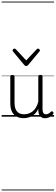

<svg xmlns="http://www.w3.org/2000/svg" viewBox="-20 -1438 686 2366"><path d="M270 18Q222 18 185 -1.5Q148 -21 127.5 -61.5Q107 -102 107 -166V-496Q107 -505 113 -509.5Q119 -514 132 -514Q146 -514 152.5 -509.5Q159 -505 159 -496V-171Q159 -127 171.5 -95.5Q184 -64 210 -47Q236 -30 277 -30Q306 -30 333 -39Q360 -48 383 -66.5Q406 -85 424 -115Q442 -145 452 -186V-496Q452 -506 458.5 -510.5Q465 -515 479 -515Q492 -515 498 -510.5Q504 -506 504 -496V-93Q504 -73 508.5 -58.5Q513 -44 523 -36.5Q533 -29 547 -29Q557 -29 567 -32.5Q577 -36 587 -43Q597 -50 607 -61Q613 -67 620 -66.5Q627 -66 633 -59Q638 -54 639.5 -47Q641 -40 636 -34Q625 -19 609 -7Q593 5 575 12Q557 19 537 19Q517 19 502 13Q487 7 476 -5Q465 -17 459 -35Q453 -53 452 -76V-97Q437 -63 415.5 -41Q394 -19 370 -6Q346 7 320.5 12.5Q295 18 270 18ZM448 -839Q456 -839 464 -832Q472 -825 472 -816Q472 -814 471 -810.5Q470 -807 466 -804L328 -638Q324 -632 318 -628.5Q312 -625 303 -625Q294 -625 288.5 -628.5Q283 -632 278 -638L140 -804Q137 -807 136 -810.5Q135 -814 135 -816Q135 -825 142.5 -832Q150 -839 158 -839Q163 -839 167 -837Q171 -835 175 -831L303 -694L432 -831Q436 -835 439.5 -837Q443 -839 448 -839ZM0 898H646V908H0ZM0 -20H646V0H0ZM0 -505H646V-500H0ZM0 -1418H646V-1408H0Z"/></svg>

Font: Playwrite FR Trad Guides
Style: Regular
Weight: 400
Designer: Veronika Burian, José Scaglione
Foundry: TypeTogether
Version: Version 1.003